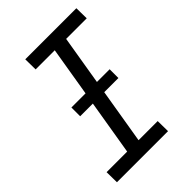

<svg xmlns="http://www.w3.org/2000/svg" viewBox="-215 -832 930 930"><g transform="rotate(-45 250.0 -367.5)"><path d="M376 0H26L25 -70H166L265 -665H134L133 -735H483L484 -665H343L244 -70H375ZM388 -352H126V-412H388Z"/></g></svg>

Font: Iosevka Oblique
Style: Regular
Weight: 400
Italic angle: -9°
Monospace: yes
Designer: Belleve Invis
Foundry: Belleve Invis
Version: Version 32.5.0; ttfautohint (v1.8.4)